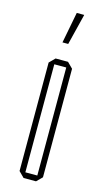

<svg xmlns="http://www.w3.org/2000/svg" viewBox="-112 -738 421 776"><g transform="rotate(15 99.0 -350.0)"><path d="M74 -476V-500H125L148 -477V-476ZM73 0 50 -23V-24H124V0ZM50 -24V-477L73 -500H74V-24ZM124 0V-476H148V-23L125 0ZM83 -570 108 -700H139V-699L107 -570Z"/></g></svg>

Font: Foldit Thin
Style: Regular
Weight: 100
Designer: Sophia Tai
Foundry: Sophia Tai
Version: Version 1.003